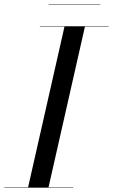

<svg xmlns="http://www.w3.org/2000/svg" viewBox="-60 -872 525 892"><path d="M166 -852H406V-850H166ZM-40 -2H70.5L239.5 -748H125V-750H445V-748H334.5L165.5 -2H280V0H-40Z"/></svg>

Font: Bodoni* 96pt
Style: Italic
Weight: 400
Italic angle: -13°
Version: Version 2.3